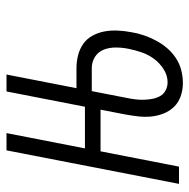

<svg xmlns="http://www.w3.org/2000/svg" viewBox="-16 -554 582 590"><g transform="rotate(-90 275.0 -259.0)"><path d="M315 12Q294 12 275 5.5Q256 -1 242.5 -14.5Q229 -28 221.5 -46.5Q214 -65 212 -85Q210 -105 212.5 -126.5Q215 -148 219 -169L233 -241H105L58 0H5L108 -530H161L114 -289H242L289 -530H341L299 -315H360Q381 -315 400.5 -310Q420 -305 435.5 -294Q451 -283 460.5 -265.5Q470 -248 473.5 -228.5Q477 -209 476 -188Q475 -167 471 -146Q468 -127 461.5 -108Q455 -89 445.5 -71Q436 -53 422.5 -37Q409 -21 391.5 -9.5Q374 2 354 7Q334 12 315 12ZM317 -35Q338 -35 357 -47Q376 -59 389 -76.5Q402 -94 409 -114.5Q416 -135 420 -155Q424 -175 424 -194.5Q424 -214 417.5 -231Q411 -248 395.5 -258Q380 -268 360 -268H290L269 -160Q266 -146 264.5 -132.5Q263 -119 263.5 -106Q264 -93 266.5 -80.5Q269 -68 275 -57.5Q281 -47 292.5 -41Q304 -35 317 -35Z"/></g></svg>

Font: Lode Dark Term
Style: Italic
Weight: 400
Italic angle: -11°
Monospace: yes
Designer: Belleve Invis
Foundry: Belleve Invis
Version: Version 29.2.0